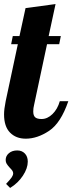

<svg xmlns="http://www.w3.org/2000/svg" viewBox="-28 -678 357 947"><path d="M-8 -114Q-8 -139 0 -179L60 -460H27L35 -500H68L98 -638L246 -658L212 -500H272L264 -460H204L140 -160Q136 -145 136 -128Q136 -108 145.5 -99.5Q155 -91 177 -91Q206 -91 231 -115.5Q256 -140 267 -179H309Q272 -71 214 -32.5Q156 6 99 6Q51 6 21.5 -24Q-8 -54 -8 -114ZM2 229Q22 208 29.5 197Q37 186 37 177Q37 170 33 164Q29 158 20 149Q10 138 5 130Q0 122 0 111Q0 91 16 77.5Q32 64 57 64Q80 64 94.5 79Q109 94 109 119Q109 152 85 188.5Q61 225 22 249Z"/></svg>

Font: Lobster
Style: Regular
Weight: 400
Designer: Impallari Type
Foundry: Impallari Type
Version: Version 2.100